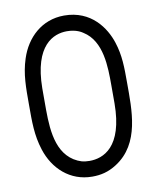

<svg xmlns="http://www.w3.org/2000/svg" viewBox="-85 -820 730 891"><g transform="rotate(-10 280.0 -374.5)"><path d="M512 -397C512 -468 512 -525 491 -589C468 -660 406 -754 278 -754C172 -754 98 -682 68 -589C45 -519 46 -455 46 -375C46 -294 45 -231 68 -160C98 -66 173 5 278 5C318 5 354 -3 393 -28C519 -108 512 -269 512 -397ZM278 -69C249 -69 230 -75 205 -90C117 -146 120 -274 120 -375C120 -395 120 -416 120 -439C122 -642 215 -680 278 -680C323 -680 347 -663 353 -659C438 -606 438 -483 438 -397C438 -371 438 -345 438 -312C437 -105 342 -69 278 -69Z"/></g></svg>

Font: LS
Style: Regular
Weight: 400
Designer: BSozoo
Foundry: BSozoo
Version: Version 001.000